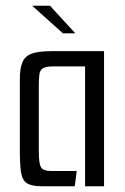

<svg xmlns="http://www.w3.org/2000/svg" viewBox="-20 -648 436 668"><path d="M126 0Q89 0 73 -11Q57 -22 53 -49.5Q49 -77 49 -128V-371Q49 -410 58 -431.5Q67 -453 90.5 -461.5Q114 -470 159 -470H342V0H276V-417H165Q140 -417 129.5 -410.5Q119 -404 117 -389Q115 -374 115 -348V-121Q115 -78 123 -65.5Q131 -53 160 -53H247L240 0ZM199 -532 92 -628H154L242 -532Z"/></svg>

Font: Smooch Sans Medium
Style: Regular
Weight: 500
Designer: Robert E. Leuschke
Foundry: Robert E. Leuschke
Version: Version 1.010; ttfautohint (v1.8.3)